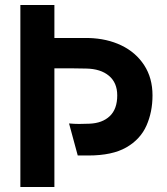

<svg xmlns="http://www.w3.org/2000/svg" viewBox="-20 -753 673 773"><path d="M199 0H62V-733H199V-600Q240 -600 270 -600Q300 -600 337 -600Q411 -598 469 -570Q527 -542 560.5 -490.5Q594 -439 594 -369Q594 -302 569.5 -247Q545 -192 488.5 -159.5Q432 -127 336 -127H293L258 -256Q280 -254 298.5 -254Q317 -254 340 -255Q392 -257 422 -285.5Q452 -314 452 -369Q452 -420 418.5 -448Q385 -476 327 -477Q297 -478 262.5 -478Q228 -478 199 -478Z"/></svg>

Font: Kreadon
Style: Bold
Weight: 700
Designer: Reiya WATANABE
Foundry: StudioGnu
Version: Version 1.003; ttfautohint (v1.8.4.7-5d5b);gftools[0.9.32]